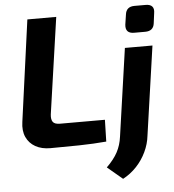

<svg xmlns="http://www.w3.org/2000/svg" viewBox="-60 -767 927 1020"><g transform="rotate(-5 403.5 -257.0)"><path d="M276 -690 202 -176Q199 -150 208.5 -136.5Q218 -123 247 -123H486L483 -7Q416 -1 338 0.5Q260 2 184 2Q138 2 105 -16.5Q72 -35 56.5 -69Q41 -103 48 -150L122 -690ZM772 -494 704 -20Q699 25 679 67Q659 109 627.5 142.5Q596 176 555 198L474 130Q513 92 532.5 55.5Q552 19 558 -26L625 -494ZM755 -712Q779 -712 789.5 -700Q800 -688 796 -665L789 -611Q784 -570 740 -570H681Q633 -570 638 -617L646 -670Q651 -712 695 -712Z"/></g></svg>

Font: Exo 2
Style: Bold Italic
Weight: 700
Italic angle: -8°
Designer: Natanael Gama
Foundry: Natanael Gama
Version: Version 2.010